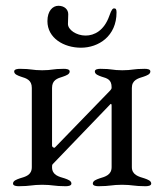

<svg xmlns="http://www.w3.org/2000/svg" viewBox="-20 -641 568 664"><path d="M260 -476C321 -476 383 -516 383 -598C383 -608 381 -612 375 -612C370 -612 366 -609 358 -586C340 -535 306 -518 276 -518C244 -518 215 -538 215 -558C215 -571 216 -577 216 -592C216 -608 203 -621 182 -621C162 -621 144 -603 144 -568C144 -509 201 -476 260 -476ZM45 3C85 3 91 -2 126 -2C161 -2 167 3 207 3C214 3 227 2 227 -6C227 -16 215 -20 204 -24C184 -30 160 -35 160 -63C160 -69 160 -71 163 -74L362 -281C364 -283 366 -281 366 -276V-63C366 -36 344 -30 324 -24C313 -20 301 -16 301 -6C301 2 314 3 321 3C361 3 367 -2 402 -2C437 -2 443 3 483 3C490 3 503 2 503 -6C503 -16 491 -20 480 -24C460 -30 436 -36 436 -63V-337C436 -364 457 -370 477 -376C488 -380 500 -384 500 -394C500 -402 488 -403 480 -403C440 -403 438 -398 403 -398C368 -398 368 -403 328 -403C320 -403 308 -402 308 -394C308 -384 320 -380 331 -376C351 -370 366 -366 366 -339C366 -332 364 -333 361 -328L170 -131C170 -131 169 -130 168 -130C165 -130 160 -133 160 -137V-337C160 -364 178 -370 198 -376C209 -380 221 -384 221 -394C221 -402 208 -403 201 -403C161 -403 161 -398 126 -398C91 -398 89 -403 49 -403C42 -403 29 -402 29 -394C29 -384 41 -380 52 -376C72 -370 90 -364 90 -337V-63C90 -35 68 -30 48 -24C37 -20 25 -16 25 -6C25 2 38 3 45 3Z"/></svg>

Font: EB Garamond
Style: Regular
Weight: 400
Designer: Georg Duffner and Octavio Pardo
Foundry: Georg Duffner
Version: Version 1.000;PS 001.000;hotconv 1.0.88;makeotf.lib2.5.64775